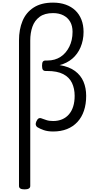

<svg xmlns="http://www.w3.org/2000/svg" viewBox="-20 -985 740 1466"><path d="M168 461Q146 461 135.5 454.5Q125 448 125 435V-676Q125 -760 152 -825Q179 -890 237 -927.5Q295 -965 385 -965Q439 -965 482 -949.5Q525 -934 555 -905.5Q585 -877 601.5 -835.5Q618 -794 618 -741Q618 -709 612 -679.5Q606 -650 595 -624Q584 -598 568 -576Q552 -554 532 -537Q512 -520 487.5 -507.5Q463 -495 435 -488Q508 -476 552.5 -443Q597 -410 617.5 -361.5Q638 -313 638 -253Q638 -190 621 -139.5Q604 -89 571 -53.5Q538 -18 491.5 0.5Q445 19 386 19Q344 19 314 8.5Q284 -2 265 -14Q255 -21 253 -32.5Q251 -44 258 -59Q266 -77 276.5 -81.5Q287 -86 300 -80Q314 -75 334.5 -68Q355 -61 386 -61Q424 -61 454.5 -74Q485 -87 506.5 -112Q528 -137 539 -172.5Q550 -208 550 -253Q550 -309 529.5 -352Q509 -395 463 -419Q417 -443 339 -443H329Q314 -443 307.5 -452Q301 -461 301 -483Q301 -506 307.5 -514.5Q314 -523 329 -523H343Q371 -523 396 -530Q421 -537 442.5 -551Q464 -565 480.5 -584.5Q497 -604 509 -628Q521 -652 527.5 -680.5Q534 -709 534 -742Q534 -787 516 -818.5Q498 -850 464.5 -867.5Q431 -885 385 -885Q321 -885 282.5 -856.5Q244 -828 227.5 -781Q211 -734 211 -676V435Q211 448 200 454.5Q189 461 168 461Z"/></svg>

Font: Playwrite HU
Style: Regular
Weight: 400
Designer: Veronika Burian, José Scaglione
Foundry: TypeTogether
Version: Version 1.002